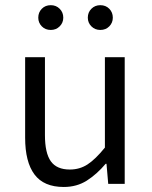

<svg xmlns="http://www.w3.org/2000/svg" viewBox="-20 -725 599 757"><path d="M231.4 12.2Q152.8 12.2 116 -37.1Q79.1 -86.4 79.1 -182.1V-499.5H157.2V-192.4Q157.2 -121.6 180.4 -89.1Q203.6 -56.6 255.4 -56.6Q294.4 -56.6 325.4 -76.9Q356.4 -97.2 393.6 -143.1V-499.5H471.7V0H406.7L399.9 -79.1H396.5Q361.8 -38.1 322.3 -12.9Q282.7 12.2 231.4 12.2ZM180.2 -606.9Q158.7 -606.9 144.8 -621.1Q130.9 -635.3 130.9 -655.3Q130.9 -676.3 144.8 -690.4Q158.7 -704.6 180.2 -704.6Q201.2 -704.6 215.3 -690.4Q229.5 -676.3 229.5 -655.3Q229.5 -635.3 215.3 -621.1Q201.2 -606.9 180.2 -606.9ZM375.5 -606.9Q354.5 -606.9 340.3 -621.1Q326.2 -635.3 326.2 -655.3Q326.2 -676.3 340.3 -690.4Q354.5 -704.6 375.5 -704.6Q397 -704.6 410.9 -690.4Q424.8 -676.3 424.8 -655.3Q424.8 -635.3 410.9 -621.1Q397 -606.9 375.5 -606.9Z"/></svg>

Font: Akatab
Style: Regular
Weight: 400
Designer: SIL Global
Foundry: SIL Global
Version: Version 4.100